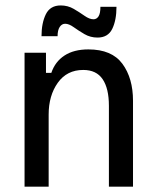

<svg xmlns="http://www.w3.org/2000/svg" viewBox="-20 -697 582 717"><path d="M71.7 0V-500H151.7V-425H171.7Q185.8 -466.7 220.8 -489.6Q255.8 -512.5 310 -512.5Q397.5 -512.5 437.1 -458.8Q476.7 -405 476.7 -320.8V0H386.7V-301.7Q386.7 -366.7 363.3 -401.2Q340 -435.8 290.8 -435.8Q230 -435.8 195.8 -387.9Q161.7 -340 161.7 -269.2V0ZM135 -561.7Q135 -610.8 151.2 -643.8Q167.5 -676.7 206.7 -676.7Q233.3 -676.7 255.4 -663.8Q277.5 -650.8 295.8 -637.9Q314.2 -625 329.2 -625Q340.8 -625 347.9 -635.8Q355 -646.7 355 -671.7H415Q415 -621.7 399.2 -589.2Q383.3 -556.7 344.2 -556.7Q317.5 -556.7 295.4 -569.6Q273.3 -582.5 255.4 -595.4Q237.5 -608.3 223.3 -608.3Q210.8 -608.3 202.9 -596.2Q195 -584.2 195 -561.7Z"/></svg>

Font: Familjen Grotesk GF
Style: Regular
Weight: 400
Designer: Anders Wikstroem, Jonas Baeckman, Matilda Gysing, Kristian Moeller
Foundry: Familjen STHLM AB
Version: Version 2.000; Beta; Release 4; Build 6